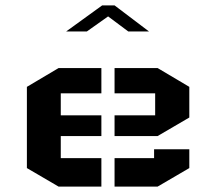

<svg xmlns="http://www.w3.org/2000/svg" viewBox="-20 -694 804 714"><path d="M684 -257 566 -188H406V-265H557V-347H406V-441H566L684 -371ZM684 -139V-69L566 0H406V-106H553V-139ZM80 -69 198 0H357V-106H206V-188H357V-265H206V-347H357V-441H198L80 -371ZM534 -577H457L382 -633L303 -577H226L360 -674H406L534 -577Z"/></svg>

Font: Wallpoet
Style: Regular
Weight: 400
Designer: Lars Berggren
Foundry: Lars Berggren
Version: Version 1.000